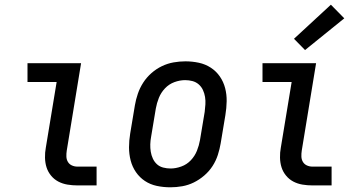

<svg xmlns="http://www.w3.org/2000/svg" viewBox="-20 -789 1540 817"><path d="M310 0Q288 0 267 -3.5Q246 -7 228 -16.5Q210 -26 197 -42Q184 -58 178 -77Q172 -96 171.5 -118Q171 -140 175 -161L221 -440H97V-520H325L264 -148Q262 -135 262.5 -122.5Q263 -110 269 -100Q275 -90 286 -85Q297 -80 310 -80H391V0Z M705 8Q675 8 647 2Q619 -4 596.5 -19Q574 -34 558.5 -56.5Q543 -79 536 -106Q529 -133 529 -162Q529 -191 534 -221L554 -341Q558 -365 566.5 -390Q575 -415 589.5 -437.5Q604 -460 624.5 -478Q645 -496 669 -507.5Q693 -519 718.5 -523.5Q744 -528 769 -528Q798 -528 826 -522Q854 -516 877 -501Q900 -486 915.5 -463.5Q931 -441 938 -414Q945 -387 944.5 -358Q944 -329 939 -299L919 -179Q915 -155 907 -130Q899 -105 884.5 -82.5Q870 -60 849 -42Q828 -24 804.5 -12.5Q781 -1 755.5 3.5Q730 8 705 8ZM706 -72Q728 -72 751.5 -80.5Q775 -89 792 -107Q809 -125 818 -147.5Q827 -170 831 -193L851 -313Q853 -329 854 -345Q855 -361 852.5 -376.5Q850 -392 843.5 -406Q837 -420 825.5 -430Q814 -440 799 -444Q784 -448 768 -448Q745 -448 722 -439.5Q699 -431 682 -413Q665 -395 656 -372.5Q647 -350 643 -327L623 -207Q620 -191 619.5 -175Q619 -159 621.5 -143.5Q624 -128 630.5 -114Q637 -100 648 -90Q659 -80 674.5 -76Q690 -72 706 -72Z M1310 0Q1288 0 1267 -3.5Q1246 -7 1228 -16.5Q1210 -26 1197 -42Q1184 -58 1178 -77Q1172 -96 1171.5 -118Q1171 -140 1175 -161L1221 -440H1097V-520H1325L1264 -148Q1262 -135 1262.5 -122.5Q1263 -110 1269 -100Q1275 -90 1286 -85Q1297 -80 1310 -80H1391V0ZM1278 -576 1231 -624 1388 -769 1445 -711Z"/></svg>

Font: Iosevka SS04 Medium
Style: Italic
Weight: 500
Italic angle: -9°
Monospace: yes
Designer: Belleve Invis
Foundry: Belleve Invis
Version: Version 19.0.0; ttfautohint (v1.8.4)